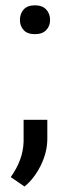

<svg xmlns="http://www.w3.org/2000/svg" viewBox="-20 -553 251 715"><path d="M54.2 -478.5Q54.2 -502 68.1 -517.6Q82 -533.2 109.9 -533.2Q137.7 -533.2 152.1 -517.6Q166.5 -502 166.5 -478.5Q166.5 -456.1 152.1 -440.9Q137.7 -425.8 109.9 -425.8Q82 -425.8 68.1 -440.9Q54.2 -456.1 54.2 -478.5ZM71.3 141.6 20 106.4Q65.9 42.5 67.9 -25.4V-106.9H156.2V-36.1Q156.2 13.2 132.1 62.5Q107.9 111.8 71.3 141.6Z"/></svg>

Font: Mardoto
Style: Regular
Weight: 400
Designer: Christian Robertson, Vahan Hovhannisyan
Foundry: Google
Version: Version 1.000